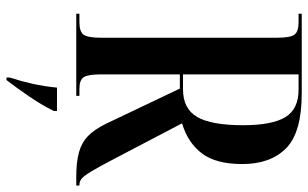

<svg xmlns="http://www.w3.org/2000/svg" viewBox="-204 -550 975 608"><g transform="rotate(90 284.0 -246.5)"><path d="M24 0V-10H51Q81 -10 90.5 -23.5Q100 -37 100 -79V-635Q100 -677 90.5 -690.5Q81 -704 51 -704H24V-714H276Q400 -714 450 -664.5Q500 -615 500 -526Q500 -442 466 -397.5Q432 -353 371 -335L481 -125Q509 -71 524 -46.5Q539 -22 547.5 -16Q556 -10 565 -10H568V0H541Q494 0 463 -8.5Q432 -17 411 -37.5Q390 -58 372 -95L261 -328H216V-79Q216 -37 225 -23.5Q234 -10 262 -10H284V0ZM263 -338Q325 -338 351 -383Q377 -428 377 -528Q377 -620 351.5 -662Q326 -704 264 -704H216V-338ZM226 211Q238 174 246 137.5Q254 101 258 61H332V71Q314 108 286 149Q258 190 234 221H226Z"/></g></svg>

Font: Noto Serif Display ExtraCondensed SemiBold
Style: Regular
Weight: 600
Width: 2
Designer: Monotype Design Team
Foundry: Monotype Imaging Inc.
Version: Version 2.009